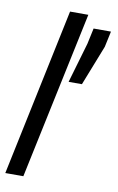

<svg xmlns="http://www.w3.org/2000/svg" viewBox="-87 -791 517 838"><g transform="rotate(10 171.5 -371.5)"><path d="M-2 0 154 -743H235L78 0ZM201 -440 253 -618 268 -688H345L330 -618L260 -440Z"/></g></svg>

Font: Saira ExtraCondensed Medium
Style: Italic
Weight: 500
Width: 2
Italic angle: -12°
Designer: Hector Gatti with collaboration of the Omnibus-Type team
Foundry: Omnibus-Type
Version: Version 1.101